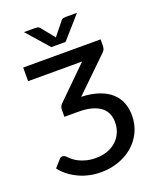

<svg xmlns="http://www.w3.org/2000/svg" viewBox="-165 -1008 917 1113"><g transform="rotate(-20 294.0 -451.0)"><path d="M24.5 0ZM523 -717.5V-679.5Q523 -670.5 520.2 -660.5Q517.5 -650.5 507 -640.5L303.5 -443Q368 -440.5 413.5 -424.2Q459 -408 487.8 -381.2Q516.5 -354.5 530 -319Q543.5 -283.5 543.5 -242.5Q543.5 -185 521 -138.8Q498.5 -92.5 460.2 -60Q422 -27.5 371.2 -10Q320.5 7.5 264 7.5Q227 7.5 192.8 0Q158.5 -7.5 127.8 -21.8Q97 -36 70.8 -56.2Q44.5 -76.5 24.5 -102.5L65 -148Q70 -154 74.5 -155Q79 -156 82.5 -156Q88 -156 92.8 -154.2Q97.5 -152.5 106.5 -144.5Q114.5 -135.5 128 -124.2Q141.5 -113 161 -103.2Q180.5 -93.5 206 -87Q231.5 -80.5 263 -80.5Q305.5 -80.5 338 -93.2Q370.5 -106 392.8 -127.5Q415 -149 426.5 -177.5Q438 -206 438 -238Q438 -265.5 428.5 -289.2Q419 -313 397.2 -330.5Q375.5 -348 340.8 -357.8Q306 -367.5 256 -367.5H172.5V-412Q172.5 -420.5 175.8 -429Q179 -437.5 187.5 -446L378.5 -633.5H45.5V-717.5ZM120 -909H189Q195.5 -909 204 -907.5Q212.5 -906 219 -897L277.5 -824.5Q280.5 -819 283.5 -815.5L289.5 -824.5L347.5 -896.5Q354.5 -906 363 -907.5Q371.5 -909 378 -909H447L327.5 -773H239.5Z"/></g></svg>

Font: Lato Medium
Style: Regular
Weight: 500
Designer: Lukasz Dziedzic
Foundry: tyPoland Lukasz Dziedzic
Version: Version 2.006; 2014-01-15